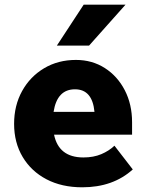

<svg xmlns="http://www.w3.org/2000/svg" viewBox="-20 -781 625 817"><path d="M467 -161 545 -60Q461 16 330 16Q243 16 178 -18Q113 -52 76.5 -113Q40 -174 40 -254Q40 -332 74 -393.5Q108 -455 167.5 -490.5Q227 -526 303 -526Q372 -526 426 -491.5Q480 -457 511 -397Q542 -337 542 -261V-208H210Q230 -111 335 -111Q378 -111 411 -125Q444 -139 467 -161ZM299 -401Q223 -401 208 -305H382Q373 -401 299 -401ZM514 -761 359 -587H222L336 -761Z"/></svg>

Font: Wix Madefor Text ExtraBold
Style: Regular
Weight: 800
Designer: Dalton Maag Ltd
Foundry: Dalton Maag Ltd
Version: Version 3.100